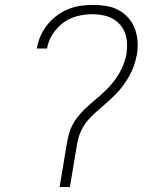

<svg xmlns="http://www.w3.org/2000/svg" viewBox="-20 -763 640 783"><path d="M223 0 250 -162Q254 -190 261.5 -217.5Q269 -245 285 -269.5Q301 -294 322.5 -315Q344 -336 367 -355Q390 -374 411.5 -395Q433 -416 450.5 -440Q468 -464 479.5 -490.5Q491 -517 496 -544Q499 -566 498 -587.5Q497 -609 490 -628Q483 -647 469.5 -662.5Q456 -678 438 -687.5Q420 -697 399 -701Q378 -705 357 -705Q327 -705 296 -697.5Q265 -690 239 -671Q213 -652 195 -624Q177 -596 172 -566V-565H130V-566Q135 -592 145.5 -616.5Q156 -641 173 -662Q190 -683 212 -699.5Q234 -716 259 -726Q284 -736 309.5 -739.5Q335 -743 360 -743Q388 -743 414.5 -738.5Q441 -734 464 -721.5Q487 -709 504 -689.5Q521 -670 530 -646Q539 -622 541 -594.5Q543 -567 538 -540Q534 -518 526.5 -496Q519 -474 507.5 -453.5Q496 -433 482 -414Q468 -395 451 -378Q434 -361 416 -345Q398 -329 380 -313.5Q362 -298 345.5 -280.5Q329 -263 317.5 -242.5Q306 -222 300 -200Q294 -178 291 -156L265 0Z"/></svg>

Font: Iosevka XLt Ex Obl
Style: Regular
Weight: 200
Width: 7
Italic angle: -9°
Monospace: yes
Designer: Belleve Invis
Foundry: Belleve Invis
Version: Version 32.5.0; ttfautohint (v1.8.4)